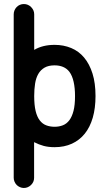

<svg xmlns="http://www.w3.org/2000/svg" viewBox="-20 -729 541 951"><path d="M47.9 151.9V-658.2Q47.9 -668.5 51.8 -677.7Q55.7 -687 62.5 -694.1Q69.3 -701.2 78.6 -705.1Q87.9 -709 98.1 -709Q108.9 -709 117.9 -705.1Q127 -701.2 134 -694.1Q141.1 -687 145.3 -678Q149.4 -668.9 149.4 -658.2V-481.9Q191.4 -506.8 250.5 -506.8Q294.9 -506.8 332.5 -491.2Q370.1 -475.6 396.7 -443.8Q423.3 -412.1 438.2 -364.7Q453.1 -317.4 453.1 -253.4Q453.1 -193.4 439.5 -146.2Q425.8 -99.1 399.9 -66.9Q374 -34.7 336.2 -17.3Q298.3 0 250.5 0Q220.2 0 196.5 -6.3Q172.9 -12.7 148.9 -24.9V151.9Q148.9 162.6 144.8 171.6Q140.6 180.7 133.5 187.5Q126.5 194.3 117.4 198.2Q108.4 202.1 98.1 202.1Q88.4 202.1 78.9 198Q69.3 193.8 62.7 187.3Q56.2 180.7 52 171.1Q47.9 161.6 47.9 151.9ZM323.2 -374Q311 -389.6 292.5 -397.5Q273.9 -405.3 250.5 -405.3Q220.2 -405.3 200.7 -394Q181.2 -382.8 169.7 -362.8Q158.2 -342.8 153.8 -314.9Q149.4 -287.1 149.4 -253.4Q149.4 -208.5 156.5 -179.2Q163.6 -149.9 177 -132.6Q190.4 -115.2 209.2 -108.2Q228 -101.1 250.5 -101.1Q272.5 -101.1 291.3 -108.4Q310.1 -115.7 323.5 -133.5Q336.9 -151.4 344.2 -180.2Q351.6 -209 351.6 -253.4Q351.6 -293 344.7 -323.7Q337.9 -354.5 323.2 -374Z"/></svg>

Font: TGL 0-17
Style: Regular
Weight: 400
Designer: Peter Wiegel
Foundry: Peter Wiegel
Version: Version 1.003 2010